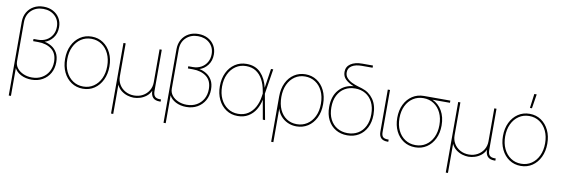

<svg xmlns="http://www.w3.org/2000/svg" viewBox="-63 -1229 5634 1928"><g transform="rotate(10 2754.0 -265.5)"><path d="M65.4 204.1V-546.9Q65.4 -602.5 89.8 -645Q114.3 -687.5 157.5 -711.4Q200.7 -735.4 256.8 -735.4Q312 -735.4 354.2 -712.9Q396.5 -690.4 420.4 -650.6Q444.3 -610.8 444.3 -558.6Q444.3 -494.1 409.7 -449.2Q375 -404.3 326.7 -390.1Q364.7 -382.8 399.2 -361.8Q433.6 -340.8 455.6 -303Q477.5 -265.1 477.5 -207.5Q477.5 -144.5 450 -95.9Q422.4 -47.4 373.8 -19.8Q325.2 7.8 261.7 7.8Q201.2 7.8 154.1 -16.6Q106.9 -41 87.9 -80.1V204.1ZM262.2 -14.6Q319.3 -14.6 362.8 -39.3Q406.2 -64 430.7 -107.4Q455.1 -150.9 455.1 -207.5Q455.1 -293 401.1 -334.5Q347.2 -376 262.2 -376H211.9V-398.4H256.8Q305.7 -398.4 342.8 -418.9Q379.9 -439.5 400.9 -475.6Q421.9 -511.7 421.9 -558.6Q421.9 -627 375.7 -669.9Q329.6 -712.9 256.8 -712.9Q182.6 -712.9 135.3 -667.5Q87.9 -622.1 87.9 -546.9V-147.9Q87.9 -108.9 111.8 -78.9Q135.7 -48.8 175.3 -31.7Q214.8 -14.6 262.2 -14.6Z M785.2 7.8Q718.8 7.8 667.5 -26.6Q616.2 -61 587.4 -121.1Q558.6 -181.2 558.6 -257.8Q558.6 -335 587.4 -394.8Q616.2 -454.6 667.5 -489Q718.8 -523.4 785.2 -523.4Q851.6 -523.4 902.3 -489Q953.1 -454.6 981.9 -394.8Q1010.7 -335 1010.7 -257.8Q1010.7 -181.2 981.9 -121.1Q953.1 -61 902.3 -26.6Q851.6 7.8 785.2 7.8ZM785.2 -14.6Q844.7 -14.6 890.6 -45.7Q936.5 -76.7 962.4 -131.6Q988.3 -186.5 988.3 -257.8Q988.3 -329.1 962.4 -384Q936.5 -439 890.6 -470Q844.7 -501 785.2 -501Q725.6 -501 679.4 -470Q633.3 -439 607.2 -384Q581.1 -329.1 581.1 -257.8Q581.1 -186.5 607.2 -131.6Q633.3 -76.7 679.4 -45.7Q725.6 -14.6 785.2 -14.6Z M1108.4 204.1V-515.6H1130.9V-179.7Q1130.9 -132.8 1153.3 -95.5Q1175.8 -58.1 1215.1 -36.4Q1254.4 -14.6 1303.7 -14.6Q1353.5 -14.6 1392.6 -36.4Q1431.6 -58.1 1454.1 -95.5Q1476.6 -132.8 1476.6 -179.7V-515.6H1499V-96.7Q1499 -56.6 1515.1 -39.6Q1531.2 -22.5 1566.4 -22.5H1578.1V0H1566.4Q1477.5 0 1476.6 -93.8Q1459.5 -57.1 1430.4 -34.9Q1401.4 -12.7 1367.9 -2.4Q1334.5 7.8 1303.7 7.8Q1272.9 7.8 1239.5 -2.4Q1206.1 -12.7 1177 -34.9Q1147.9 -57.1 1130.9 -93.8V204.1Z M1643.6 204.1V-546.9Q1643.6 -602.5 1668 -645Q1692.4 -687.5 1735.6 -711.4Q1778.8 -735.4 1835 -735.4Q1890.1 -735.4 1932.4 -712.9Q1974.6 -690.4 1998.5 -650.6Q2022.5 -610.8 2022.5 -558.6Q2022.5 -494.1 1987.8 -449.2Q1953.1 -404.3 1904.8 -390.1Q1942.9 -382.8 1977.3 -361.8Q2011.7 -340.8 2033.7 -303Q2055.7 -265.1 2055.7 -207.5Q2055.7 -144.5 2028.1 -95.9Q2000.5 -47.4 1951.9 -19.8Q1903.3 7.8 1839.8 7.8Q1779.3 7.8 1732.2 -16.6Q1685.1 -41 1666 -80.1V204.1ZM1840.3 -14.6Q1897.5 -14.6 1940.9 -39.3Q1984.4 -64 2008.8 -107.4Q2033.2 -150.9 2033.2 -207.5Q2033.2 -293 1979.2 -334.5Q1925.3 -376 1840.3 -376H1790V-398.4H1835Q1883.8 -398.4 1920.9 -418.9Q1958 -439.5 1979 -475.6Q2000 -511.7 2000 -558.6Q2000 -627 1953.9 -669.9Q1907.7 -712.9 1835 -712.9Q1760.7 -712.9 1713.4 -667.5Q1666 -622.1 1666 -546.9V-147.9Q1666 -108.9 1689.9 -78.9Q1713.9 -48.8 1753.4 -31.7Q1793 -14.6 1840.3 -14.6Z M2363.3 7.8Q2296.9 7.8 2245.6 -26.6Q2194.3 -61 2165.5 -121.1Q2136.7 -181.2 2136.7 -257.8Q2136.7 -335 2165.5 -394.8Q2194.3 -454.6 2245.6 -489Q2296.9 -523.4 2363.3 -523.4Q2455.1 -523.4 2509.3 -466.1Q2563.5 -408.7 2583 -318.4L2612.8 -515.6H2635.7L2595.2 -260.3L2643.1 0H2620.1L2585 -197.8Q2573.7 -140.1 2545.2 -93.5Q2516.6 -46.9 2470.9 -19.5Q2425.3 7.8 2363.3 7.8ZM2574.2 -258.3 2568.8 -287.6Q2558.1 -349.6 2532.2 -397.7Q2506.3 -445.8 2464.6 -473.4Q2422.9 -501 2363.3 -501Q2303.7 -501 2257.6 -470Q2211.4 -439 2185.3 -384Q2159.2 -329.1 2159.2 -257.8Q2159.2 -186.5 2185.3 -131.6Q2211.4 -76.7 2257.6 -45.7Q2303.7 -14.6 2363.3 -14.6Q2422.9 -14.6 2465.8 -43Q2508.8 -71.3 2534.7 -118.9Q2560.5 -166.5 2568.8 -223.1Z M2741.2 204.1V-257.8Q2741.2 -338.4 2770.3 -397.9Q2799.3 -457.5 2850.1 -490.5Q2900.9 -523.4 2964.8 -523.4Q3029.3 -523.4 3080.1 -490.5Q3130.9 -457.5 3160.2 -397.9Q3189.5 -338.4 3189.5 -257.8Q3189.5 -177.2 3159.7 -117.4Q3129.9 -57.6 3078.9 -24.9Q3027.8 7.8 2962.9 7.8Q2914.1 7.8 2872.8 -11.2Q2831.5 -30.3 2803.2 -63.2Q2774.9 -96.2 2764.2 -136.7H2763.7V204.1ZM2962.9 -14.6Q3021 -14.6 3067.1 -44.4Q3113.3 -74.2 3140.1 -128.7Q3167 -183.1 3167 -257.8Q3167 -332.5 3140.6 -387.2Q3114.3 -441.9 3068.6 -471.4Q3022.9 -501 2964.8 -501Q2905.3 -501 2859.9 -470.2Q2814.5 -439.5 2789.1 -384.8Q2763.7 -330.1 2763.7 -257.8Q2763.7 -183.1 2788.6 -128.7Q2813.5 -74.2 2858.4 -44.4Q2903.3 -14.6 2962.9 -14.6Z M3480.5 7.8Q3414.1 7.8 3362.8 -22.7Q3311.5 -53.2 3282.7 -109.4Q3253.9 -165.5 3253.9 -242.2Q3253.9 -351.6 3311 -417Q3368.2 -482.4 3460 -489.3Q3408.2 -509.3 3376.5 -539.3Q3344.7 -569.3 3344.7 -615.2Q3344.7 -668.9 3388.4 -698.2Q3432.1 -727.5 3506.3 -727.5H3615.2V-705.1H3506.3Q3441.4 -705.1 3404.3 -681.6Q3367.2 -658.2 3367.2 -615.2Q3367.2 -581.1 3388.2 -557.9Q3409.2 -534.7 3439.7 -520Q3470.2 -505.4 3499.8 -496.6Q3529.3 -487.8 3546.4 -482.4Q3619.1 -460 3662.6 -398.9Q3706.1 -337.9 3706.1 -242.2Q3706.1 -165.5 3677.2 -109.4Q3648.4 -53.2 3597.7 -22.7Q3546.9 7.8 3480.5 7.8ZM3480.5 -14.6Q3540 -14.6 3585.9 -41.7Q3631.8 -68.8 3657.7 -119.9Q3683.6 -170.9 3683.6 -242.2Q3683.6 -313.5 3657.7 -364.5Q3631.8 -415.5 3585.9 -442.6Q3540 -469.7 3480.5 -469.7Q3420.9 -469.7 3374.8 -442.6Q3328.6 -415.5 3302.5 -364.5Q3276.4 -313.5 3276.4 -242.2Q3276.4 -170.9 3302.5 -119.9Q3328.6 -68.8 3374.8 -41.7Q3420.9 -14.6 3480.5 -14.6Z M3889.6 0Q3803.7 0 3803.7 -85.9V-515.6H3826.2V-85.9Q3826.2 -51.8 3840.8 -37.1Q3855.5 -22.5 3889.6 -22.5H3899.4V0Z M4172.9 7.8Q4106.4 7.8 4055.2 -25.6Q4003.9 -59.1 3975.1 -118.2Q3946.3 -177.2 3946.3 -253.9Q3946.3 -331.1 3975.1 -389.9Q4003.9 -448.7 4055.2 -482.2Q4106.4 -515.6 4172.9 -515.6H4441.4V-493.2H4263.7Q4325.7 -465.8 4362.1 -403.1Q4398.4 -340.3 4398.4 -253.9Q4398.4 -177.2 4369.6 -118.2Q4340.8 -59.1 4290 -25.6Q4239.3 7.8 4172.9 7.8ZM4172.9 -493.2Q4113.3 -493.2 4067.1 -463.1Q4021 -433.1 3994.9 -379.2Q3968.8 -325.2 3968.8 -253.9Q3968.8 -182.6 3994.9 -128.7Q4021 -74.7 4067.1 -44.7Q4113.3 -14.6 4172.9 -14.6Q4232.4 -14.6 4278.3 -44.7Q4324.2 -74.7 4350.1 -128.7Q4376 -182.6 4376 -253.9Q4376 -325.2 4350.1 -379.2Q4324.2 -433.1 4278.3 -463.1Q4232.4 -493.2 4172.9 -493.2Z M4521.5 204.1V-515.6H4543.9V-179.7Q4543.9 -132.8 4566.4 -95.5Q4588.9 -58.1 4628.2 -36.4Q4667.5 -14.6 4716.8 -14.6Q4766.6 -14.6 4805.7 -36.4Q4844.7 -58.1 4867.2 -95.5Q4889.6 -132.8 4889.6 -179.7V-515.6H4912.1V-96.7Q4912.1 -56.6 4928.2 -39.6Q4944.3 -22.5 4979.5 -22.5H4991.2V0H4979.5Q4890.6 0 4889.6 -93.8Q4872.6 -57.1 4843.5 -34.9Q4814.5 -12.7 4781 -2.4Q4747.6 7.8 4716.8 7.8Q4686 7.8 4652.6 -2.4Q4619.1 -12.7 4590.1 -34.9Q4561 -57.1 4543.9 -93.8V204.1Z M5250 7.8Q5183.6 7.8 5132.3 -26.6Q5081.1 -61 5052.2 -121.1Q5023.4 -181.2 5023.4 -257.8Q5023.4 -335 5052.2 -394.8Q5081.1 -454.6 5132.3 -489Q5183.6 -523.4 5250 -523.4Q5316.4 -523.4 5367.2 -489Q5418 -454.6 5446.8 -394.8Q5475.6 -335 5475.6 -257.8Q5475.6 -181.2 5446.8 -121.1Q5418 -61 5367.2 -26.6Q5316.4 7.8 5250 7.8ZM5250 -14.6Q5309.6 -14.6 5355.5 -45.7Q5401.4 -76.7 5427.2 -131.6Q5453.1 -186.5 5453.1 -257.8Q5453.1 -329.1 5427.2 -384Q5401.4 -439 5355.5 -470Q5309.6 -501 5250 -501Q5190.4 -501 5144.3 -470Q5098.1 -439 5072 -384Q5045.9 -329.1 5045.9 -257.8Q5045.9 -186.5 5072 -131.6Q5098.1 -76.7 5144.3 -45.7Q5190.4 -14.6 5250 -14.6ZM5241.2 -582 5260.3 -727.5H5284.7L5261.7 -582Z"/></g></svg>

Font: Inter Display Thin
Style: Regular
Weight: 100
Designer: Rasmus Andersson
Foundry: rsms
Version: Version 4.000;git-a52131595